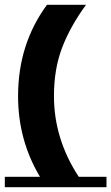

<svg xmlns="http://www.w3.org/2000/svg" viewBox="-20 -777 462 797"><path d="M422 -43V0H0V-43H146Q55 -195 55 -378Q55 -594 175 -757H337Q272 -668 238 -579.5Q204 -491 204 -378Q204 -200 307 -43Z"/></svg>

Font: Montserrat Subrayada
Style: Bold
Weight: 700
Version: Version 2.001